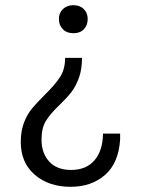

<svg xmlns="http://www.w3.org/2000/svg" viewBox="-20 -470 553 740"><path d="M207 -397Q207 -420 222.5 -435Q238 -450 263 -450Q288 -450 303 -435Q318 -420 318 -397Q318 -373 303.5 -357.5Q289 -342 263 -342Q237 -342 222 -357.5Q207 -373 207 -397ZM60 77Q60 35 72.5 2.5Q85 -30 103.5 -52Q122 -74 152 -104Q191 -142 211 -172.5Q231 -203 231 -247H296Q296 -202 284 -169.5Q272 -137 255.5 -115.5Q239 -94 211 -67Q175 -33 157.5 -5Q140 23 140 68Q140 120 169.5 152.5Q199 185 254 185Q312 185 344 148Q376 111 377 45H443V68Q437 159 384.5 204.5Q332 250 252 250Q168 250 114 203.5Q60 157 60 77Z"/></svg>

Font: Tilda Sans
Style: Regular
Weight: 400
Designer: ParaType Ltd
Foundry: ParaType Ltd
Version: Version 1.002W